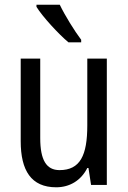

<svg xmlns="http://www.w3.org/2000/svg" viewBox="-20 -786 545 816"><path d="M234 -766H135V-757C160 -716 229 -641 271 -606H325V-617C297 -654 256 -720 234 -766ZM434 -537H351V-253C351 -126 321 -63 233 -63C177 -63 151 -106 151 -199V-537H68V-186C68 -62 112 10 219 10C275 10 324 -18 351 -72H356L367 0H434Z"/></svg>

Font: Noto Sans Devanagari UI Condensed
Style: Regular
Weight: 400
Width: 3
Designer: Jelle Bosma - Monotype Design Team
Foundry: Monotype Imaging Inc.
Version: Version 2.004